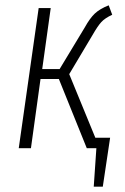

<svg xmlns="http://www.w3.org/2000/svg" viewBox="-20 -552 466 715"><path d="M237.8 -275.9 335 -39.1H390.1L362.8 143.1H329.1L338.9 0H303.2L199.2 -257.8H130.9L95.2 0H49.8L124 -522H168.9L137.2 -294.9H202.1L295.9 -450.2Q314.5 -483.9 333 -501.5Q351.6 -519 384.8 -532.2L397.9 -497.1Q370.6 -484.4 357.2 -469.7Q343.8 -455.1 324.2 -420.9Z"/></svg>

Font: Fira Sans Compressed ExtraLight
Style: Italic
Weight: 250
Width: 3
Italic angle: -8°
Designer: Carrois Corporate & Edenspiekermann AG
Foundry: Carrois Corporate GbR & Edenspiekermann AG
Version: Version 4.203;PS 004.203;hotconv 1.0.88;makeotf.lib2.5.64775